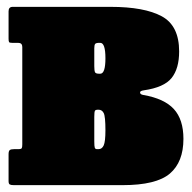

<svg xmlns="http://www.w3.org/2000/svg" viewBox="-20 -540 560 560"><path d="M33 -415H15.5Q8 -415 6.5 -417.2Q5 -419.5 5 -427V-507Q5 -520 17 -520H302.5Q401 -520 451.8 -492.5Q502.5 -465 502.5 -390Q502.5 -340 480.5 -312.5Q458.5 -285 399 -276.5Q388 -275 388.5 -269.8Q389 -264.5 398 -263Q459 -252.5 487 -222Q515 -191.5 515 -135Q515 -67.5 475.5 -33.8Q436 0 337.5 0H20.5Q12 0 8.5 -2Q5 -4 5 -12V-90Q5 -100 8.8 -102.5Q12.5 -105 21.5 -105H33.5Q42 -105 43.5 -108Q45 -111 45 -119V-403Q45 -415 33 -415ZM255 -399V-347Q255 -333.5 257.2 -329.2Q259.5 -325 269 -325H272.5Q287.5 -325 287.5 -370Q287.5 -415 272.5 -415H269Q260 -415 257.5 -411.8Q255 -408.5 255 -399ZM255 -199V-127.5Q255 -113 256.5 -109Q258 -105 263 -105H267.5Q277.5 -105 282.5 -116Q287.5 -127 287.5 -160Q287.5 -200.5 282.5 -210.2Q277.5 -220 267.5 -220H264Q259 -220 257 -217Q255 -214 255 -199Z"/></svg>

Font: Besley* Condensed Fatface
Style: Regular
Weight: 900
Width: 3
Designer: Owen Earl
Foundry: indestructible type*
Version: Version 3.000; ttfautohint (v1.8.3)